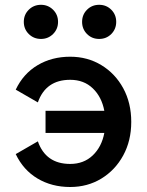

<svg xmlns="http://www.w3.org/2000/svg" viewBox="-20 -749 597 780"><path d="M513.2 -253.9Q513.2 -177.2 480.5 -117.4Q447.8 -57.6 391.6 -23.4Q335.4 10.7 265.1 10.7Q190.4 10.7 132.6 -23.7Q74.7 -58.1 43.9 -123L133.8 -174.8Q166 -83 265.1 -83Q320.3 -83 356.7 -117.7Q393.1 -152.3 403.8 -209H165V-298.8H403.8Q393.1 -355.5 356.9 -390.1Q320.8 -424.8 265.1 -424.8Q166 -424.8 133.8 -333L43.9 -384.8Q74.7 -449.7 132.6 -484.1Q190.4 -518.6 265.1 -518.6Q335.4 -518.6 391.8 -484.4Q448.2 -450.2 480.7 -390.4Q513.2 -330.6 513.2 -253.9ZM313.5 -660.2Q313.5 -689.5 333.5 -709.5Q353.5 -729.5 382.8 -729.5Q412.1 -729.5 432.1 -709.5Q452.1 -689.5 452.1 -660.2Q452.1 -630.9 432.1 -610.8Q412.1 -590.8 382.8 -590.8Q353.5 -590.8 333.5 -610.8Q313.5 -630.9 313.5 -660.2ZM76.7 -660.2Q76.7 -689.5 96.9 -709.5Q117.2 -729.5 146.5 -729.5Q175.3 -729.5 195.6 -709.5Q215.8 -689.5 215.8 -660.2Q215.8 -630.9 195.6 -610.8Q175.3 -590.8 146.5 -590.8Q117.2 -590.8 96.9 -610.8Q76.7 -630.9 76.7 -660.2Z"/></svg>

Font: Giphurs Medium
Style: Regular
Weight: 500
Version: Version 0.920; ttfautohint (v1.8.4.7-5d5b)